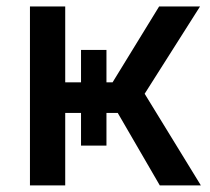

<svg xmlns="http://www.w3.org/2000/svg" viewBox="-20 -562 638 582"><path d="M70.8 0V-542.5H177.7V-312.5H321.3L462.4 -542.5H586.4L418.5 -277.8L588.9 0H464.4L336.9 -219.7H177.7V0ZM225.6 -410.6H302.7V-120.6H225.6Z"/></svg>

Font: Inter 16pt Medium
Style: Regular
Weight: 500
Version: Version 4.001;git-66647c0bb